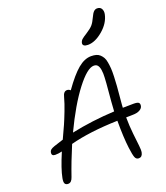

<svg xmlns="http://www.w3.org/2000/svg" viewBox="-173 -1087 1060 1225"><g transform="rotate(-20 356.5 -474.0)"><path d="M499 -770Q480.5 -770 471.9 -776.6Q463.4 -783.2 465.8 -794.9Q468.8 -808.1 478.5 -817.1Q488.3 -826.2 515.1 -842.8Q545.9 -862.3 559.8 -878.4Q573.7 -894.5 586.9 -923.8Q598.6 -949.7 608.9 -959.5Q619.1 -969.2 631.8 -969.2Q652.8 -969.2 661.4 -953.9Q669.9 -938.5 666 -918Q654.3 -860.4 601.1 -815.2Q547.9 -770 499 -770ZM62 -182.1Q49.3 -182.1 43.9 -188.7Q38.6 -195.3 41 -206.1Q42.5 -216.3 50 -222.9Q57.6 -229.5 75.2 -235.8Q129.9 -253.9 140.1 -256.8Q167.5 -315.4 179.9 -343.5Q192.4 -371.6 211.4 -420.7Q230.5 -469.7 241.2 -509.8Q249.5 -544.9 272.9 -544.9Q286.1 -544.9 295.9 -535.2Q356 -620.1 401.4 -658Q446.8 -695.8 491.2 -695.8Q510.7 -695.8 525.6 -691.7Q540.5 -687.5 551.3 -677.2Q562 -667 569.1 -654.5Q576.2 -642.1 579.8 -620.6Q583.5 -599.1 585 -577.9Q586.4 -556.6 585.2 -523.7Q584 -490.7 581.8 -460.2Q579.6 -429.7 575.2 -384.8Q574.7 -376 573.2 -362.1Q571.8 -348.1 571 -337.2Q570.3 -326.2 569.8 -316.9Q582 -316.9 606 -317.4Q629.9 -317.9 642.1 -317.9Q668.9 -317.9 677 -311Q685.1 -304.2 682.1 -288.1Q679.2 -272.9 661.1 -262.9Q643.1 -252.9 612.8 -252.9Q605 -252.9 590.3 -252.4Q575.7 -252 568.8 -252Q569.3 -193.8 575.2 -139.2Q581.1 -84.5 584.7 -54Q588.4 -23.4 585 -6.8Q579.1 21 556.2 21Q538.6 21 531.5 3.4Q524.4 -14.2 518.1 -64Q508.8 -136.7 508.8 -251Q317.9 -245.6 187 -210.9Q143.1 -107.4 110.8 -13.2Q100.1 20 77.1 20Q61 20 55.2 9.5Q49.3 -1 54.2 -26.9Q65.4 -85.9 108.9 -188Q85 -182.1 62 -182.1ZM486.8 -632.8Q442.4 -632.8 367.9 -535.6Q293.5 -438.5 216.8 -276.9Q358.4 -306.6 509.8 -314Q511.2 -346.7 514.2 -379.9Q528.3 -525.9 527.3 -564.9Q525.4 -621.1 501.5 -630.4Q495.1 -632.8 486.8 -632.8Z"/></g></svg>

Font: Shantell Sans Bouncy
Style: Italic
Weight: 300
Italic angle: -11.31°
Designer: Stephen Nixon, Anya Danilova, Shantell Martin
Foundry: Arrow Type
Version: Version 1.006;[9816181b4]